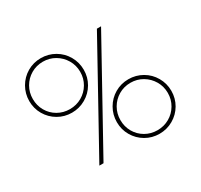

<svg xmlns="http://www.w3.org/2000/svg" viewBox="-151 -909 1171 1120"><g transform="rotate(-30 434.0 -349.5)"><path d="M60 -530Q60 -580 84.5 -622.5Q109 -665 151 -689.5Q193 -714 243 -714Q293 -714 335.5 -689.5Q378 -665 402.5 -622.5Q427 -580 427 -530Q427 -480 402.5 -438Q378 -396 335.5 -371.5Q293 -347 243 -347Q193 -347 151 -371.5Q109 -396 84.5 -438Q60 -480 60 -530ZM613 -699H641L254 0H226ZM403 -530Q403 -574 381.5 -610.5Q360 -647 323.5 -668.5Q287 -690 243 -690Q199 -690 162.5 -668.5Q126 -647 105 -610.5Q84 -574 84 -530Q84 -486 105 -449.5Q126 -413 162.5 -392Q199 -371 243 -371Q287 -371 323.5 -392Q360 -413 381.5 -449.5Q403 -486 403 -530ZM441 -168Q441 -218 465.5 -260.5Q490 -303 532 -327.5Q574 -352 624 -352Q674 -352 716.5 -327.5Q759 -303 783.5 -260.5Q808 -218 808 -168Q808 -118 783.5 -76Q759 -34 716.5 -9.5Q674 15 624 15Q574 15 532 -9.5Q490 -34 465.5 -76Q441 -118 441 -168ZM784 -168Q784 -212 762.5 -248.5Q741 -285 704.5 -306.5Q668 -328 624 -328Q580 -328 543.5 -306.5Q507 -285 486 -248.5Q465 -212 465 -168Q465 -124 486 -87.5Q507 -51 543.5 -30Q580 -9 624 -9Q668 -9 704.5 -30Q741 -51 762.5 -87.5Q784 -124 784 -168Z"/></g></svg>

Font: Prompt Thin
Style: Regular
Weight: 250
Designer: Katatrad Team
Foundry: CadsonDemak
Version: Version 1.001